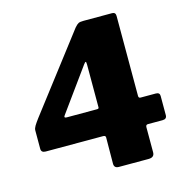

<svg xmlns="http://www.w3.org/2000/svg" viewBox="-109 -845 920 948"><g transform="rotate(-15 351.5 -371.0)"><path d="M355 -720Q367 -734 375 -738Q383 -742 401 -742H547Q565 -742 565 -723V-314Q565 -303 575 -303H653Q673 -303 673 -285V-187Q673 -167 651 -167H576Q565 -167 565 -154V-26Q565 0 535 0H383Q359 0 359 -23L360 -157Q360 -167 347 -167H54Q31 -167 31 -187V-281Q31 -291 38.5 -303.5Q46 -316 61 -336L355 -720ZM353 -303Q362 -303 362 -310V-529Q362 -543 359 -543.5Q356 -544 348 -533L191 -316Q181 -303 198 -303Z"/></g></svg>

Font: Libre Franklin ExtraBold
Style: Regular
Weight: 800
Designer: Pablo Impallari, Rodrigo Fuenzalida, Nhung Nguyen
Foundry: Impallari Type
Version: Version 3.000